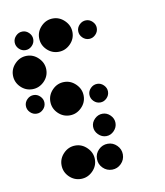

<svg xmlns="http://www.w3.org/2000/svg" viewBox="-95 -579 853 992"><g transform="rotate(-10 331.5 -83.0)"><path d="M416.7 182.5Q444.2 182.5 464.2 202.5Q484.2 222.5 484.2 250Q484.2 278.3 464.2 298.3Q444.2 318.3 416.7 318.3Q388.3 318.3 368.3 298.3Q348.3 278.3 348.3 250Q348.3 222.5 368.3 202.5Q388.3 182.5 416.7 182.5ZM250 162.5Q285 162.5 311.2 188.8Q337.5 215 337.5 250Q337.5 285.8 311.2 311.7Q285 337.5 250 337.5Q214.2 337.5 188.3 311.7Q162.5 285.8 162.5 250Q162.5 215 188.3 188.8Q214.2 162.5 250 162.5ZM375.4 42.5Q393.3 25 416.7 25Q440 25 457.5 42.5Q475 60 475 83.3Q475 106.7 457.5 124.6Q440 142.5 416.7 142.5Q393.3 142.5 375.4 124.6Q357.5 106.7 357.5 83.3Q357.5 60 375.4 42.5ZM416.7 -131.7Q435.8 -131.7 450.4 -117.1Q465 -102.5 465 -83.3Q465 -63.3 450.4 -48.8Q435.8 -34.2 416.7 -34.2Q396.7 -34.2 382.1 -48.8Q367.5 -63.3 367.5 -83.3Q367.5 -102.5 382.1 -117.1Q396.7 -131.7 416.7 -131.7ZM250 -170.8Q285 -170.8 311.2 -144.6Q337.5 -118.3 337.5 -83.3Q337.5 -47.5 311.2 -21.7Q285 4.2 250 4.2Q214.2 4.2 188.3 -21.7Q162.5 -47.5 162.5 -83.3Q162.5 -118.3 188.3 -144.6Q214.2 -170.8 250 -170.8ZM83.3 -131.7Q102.5 -131.7 117.1 -117.1Q131.7 -102.5 131.7 -83.3Q131.7 -63.3 117.1 -48.8Q102.5 -34.2 83.3 -34.2Q63.3 -34.2 48.8 -48.8Q34.2 -63.3 34.2 -83.3Q34.2 -102.5 48.8 -117.1Q63.3 -131.7 83.3 -131.7ZM83.3 -337.5Q118.3 -337.5 144.6 -311.2Q170.8 -285 170.8 -250Q170.8 -214.2 144.6 -188.3Q118.3 -162.5 83.3 -162.5Q47.5 -162.5 21.7 -188.3Q-4.2 -214.2 -4.2 -250Q-4.2 -285 21.7 -311.2Q47.5 -337.5 83.3 -337.5ZM416.7 -465Q435.8 -465 450.4 -450.4Q465 -435.8 465 -416.7Q465 -396.7 450.4 -382.1Q435.8 -367.5 416.7 -367.5Q396.7 -367.5 382.1 -382.1Q367.5 -396.7 367.5 -416.7Q367.5 -435.8 382.1 -450.4Q396.7 -465 416.7 -465ZM250 -504.2Q285 -504.2 311.2 -477.9Q337.5 -451.7 337.5 -416.7Q337.5 -380.8 311.2 -355Q285 -329.2 250 -329.2Q214.2 -329.2 188.3 -355Q162.5 -380.8 162.5 -416.7Q162.5 -451.7 188.3 -477.9Q214.2 -504.2 250 -504.2ZM83.3 -465Q102.5 -465 117.1 -450.4Q131.7 -435.8 131.7 -416.7Q131.7 -396.7 117.1 -382.1Q102.5 -367.5 83.3 -367.5Q63.3 -367.5 48.8 -382.1Q34.2 -396.7 34.2 -416.7Q34.2 -435.8 48.8 -450.4Q63.3 -465 83.3 -465Z"/></g></svg>

Font: 0xA000-Dots-Mono
Style: Dots-Mono
Weight: 400
Version: Version 0.1